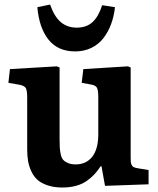

<svg xmlns="http://www.w3.org/2000/svg" viewBox="-20 -814 696 848"><path d="M312 -586.9Q235.8 -586.9 194.3 -638.9Q152.8 -690.9 145 -782.2L201.2 -793.9Q219.7 -740.7 248.5 -716.3Q277.3 -691.9 318.8 -691.9Q362.3 -691.9 388.9 -716.6Q415.5 -741.2 431.2 -791L487.8 -782.2Q483.4 -741.7 470.5 -707Q457.5 -672.4 436.3 -645Q415 -617.7 383.1 -602.3Q351.1 -586.9 312 -586.9ZM254.9 14.2Q218.3 14.2 190.2 4.6Q162.1 -4.9 145.3 -20Q128.4 -35.2 118.2 -57.6Q107.9 -80.1 104 -103Q100.1 -126 100.1 -153.8V-382.8Q100.1 -413.6 94.2 -424.6Q88.4 -435.5 64.9 -439.9L17.1 -448.2L23.9 -508.8L231 -521L243.2 -516.1V-200.2Q243.2 -175.8 243.9 -163.3Q244.6 -150.9 248 -133.8Q251.5 -116.7 258.8 -108.4Q266.1 -100.1 279.8 -94Q293.5 -87.9 314 -87.9Q360.8 -87.9 387.5 -121.8Q414.1 -155.8 414.1 -221.2V-383.8Q414.1 -414.6 408.4 -426Q402.8 -437.5 380.9 -440.9L340.8 -448.2L348.1 -508.8L544.9 -521L557.1 -516.1V-124Q557.1 -122.6 557.1 -120.1Q557.1 -106 557.6 -99.9Q558.1 -93.8 561 -86.4Q564 -79.1 570.6 -75.9Q577.1 -72.8 588.9 -70.8L636.2 -63V0L443.8 6.8L428.2 -80.1H424.8Q411.1 -59.6 397.5 -44.7Q383.8 -29.8 363.8 -15.4Q343.8 -1 316.2 6.6Q288.6 14.2 254.9 14.2Z"/></svg>

Font: Literata Book
Style: Bold
Weight: 700
Designer: Latin by Veronika Burian and Jose Scaglione. Greek by Irene Vlachou. Cyrillic by Vera Evstafieva
Foundry: TypeTogether
Version: Version 2.003;PS 002.003;hotconv 1.0.88;makeotf.lib2.5.64775